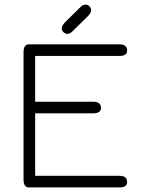

<svg xmlns="http://www.w3.org/2000/svg" viewBox="-20 -820 659 840"><path d="M133.8 -324.2V-50.8H502.9Q536.1 -50.8 536.1 -23.4Q536.1 0 502.9 0H106.4Q83 0 83 -35.2V-590.8Q83 -626 106.4 -626H502.9Q536.1 -626 536.1 -598.6Q536.1 -575.2 502.9 -575.2H133.8V-375H386.7Q421.9 -375 421.9 -347.7Q421.9 -324.2 386.7 -324.2ZM367.2 -752 298.8 -684.6Q287.1 -671.9 275.4 -671.9Q265.6 -671.9 257.8 -679.2Q250 -686.5 250 -695.3Q250 -706.1 262.7 -720.7L330.1 -787.1Q341.8 -799.8 354.5 -799.8Q365.2 -799.8 372.1 -791.5Q378.9 -783.2 378.9 -775.4Q378.9 -765.6 367.2 -752Z"/></svg>

Font: Jura
Style: Book
Weight: 400
Version: Version 2.3